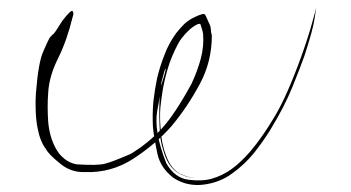

<svg xmlns="http://www.w3.org/2000/svg" viewBox="-20 -536 977 535"><path d="M153.3 -477.5Q178.7 -510.7 182.6 -504.9Q186.5 -499 182.6 -489.3Q167 -424.8 142.6 -375Q117.2 -325.2 114.3 -278.3Q111.3 -239.3 114.3 -196.3Q118.2 -153.3 135.7 -122.1Q144.5 -105.5 159.2 -93.8Q172.9 -82 193.4 -78.1Q253.9 -74.2 273.4 -80.1Q293 -85 344.7 -107.4Q395.5 -138.7 430.7 -177.7Q466.8 -216.8 513.7 -302.7Q529.3 -335.9 539.1 -371.1Q548.8 -407.2 545.9 -441.4Q544.9 -448.2 543 -454.1Q541 -460.9 539.1 -466.8Q538.1 -469.7 537.1 -469.7Q535.2 -469.7 531.2 -468.8Q518.6 -462.9 507.8 -453.1Q496.1 -442.4 486.3 -429.7Q476.6 -418 460 -379.9Q444.3 -342.8 434.6 -292Q429.7 -264.6 426.8 -235.4Q424.8 -206.1 427.7 -176.8Q429.7 -135.7 443.4 -100.6Q457 -65.4 480.5 -52.7Q503.9 -41 520.5 -41Q538.1 -41 537.1 -41Q538.1 -41 518.6 -41Q499 -41 475.6 -54.7Q453.1 -68.4 440.4 -100.6Q428.7 -132.8 425.8 -160.2Q419.9 -269.5 431.6 -306.6Q444.3 -344.7 440.4 -344.7Q440.4 -344.7 438.5 -338.9Q436.5 -333 429.7 -306.6Q428.7 -282.2 418 -226.6Q408.2 -169.9 443.4 -81.1Q466.8 -40 504.9 -35.2Q543 -30.3 570.3 -38.1Q600.6 -46.9 626 -65.4Q651.4 -84 676.8 -113.3Q710.9 -153.3 745.1 -210.9Q780.3 -269.5 820.3 -380.9Q839.8 -435.5 850.6 -475.6Q861.3 -513.7 861.3 -515.6Q861.3 -515.6 861.3 -515.6Q861.3 -515.6 856.4 -483.4Q851.6 -451.2 828.1 -379.9Q817.4 -349.6 794.9 -293.9Q772.5 -238.3 732.4 -172.9Q712.9 -141.6 687.5 -109.4Q661.1 -77.1 627 -52.7Q592.8 -27.3 546.9 -21.5Q538.1 -20.5 530.3 -20.5Q494.1 -20.5 463.9 -40Q427.7 -67.4 418.9 -106.4Q410.2 -146.5 406.2 -180.7Q404.3 -216.8 407.2 -252Q411.1 -286.1 418 -319.3Q425.8 -351.6 438.5 -383.8Q450.2 -415 470.7 -443.4Q481.4 -457 494.1 -469.7Q506.8 -481.4 524.4 -489.3Q529.3 -491.2 533.2 -493.2Q537.1 -494.1 542 -496.1Q544.9 -497.1 547.9 -497.1Q550.8 -497.1 553.7 -491.2Q555.7 -486.3 557.6 -482.4Q559.6 -477.5 561.5 -473.6Q566.4 -464.8 567.4 -456.1Q567.4 -446.3 570.3 -437.5Q570.3 -363.3 536.1 -300.8Q502 -237.3 458 -184.6Q413.1 -133.8 351.6 -93.8Q290 -53.7 216.8 -56.6Q177.7 -54.7 146.5 -81.1Q115.2 -106.4 108.4 -120.1Q91.8 -141.6 85 -177.7Q79.1 -204.1 79.1 -248Q79.1 -260.7 80.1 -276.4Q86.9 -363.3 100.6 -392.6Q113.3 -421.9 118.2 -430.7Q125 -438.5 129.9 -442.4Q134.8 -447.3 153.3 -477.5Q153.3 -477.5 149.4 -442.4Q145.5 -406.2 142.6 -382.8Q142.6 -382.8 153.3 -477.5Z"/></svg>

Font: Margalida Font
Style: Regular
Weight: 400
Designer: Mateu Riera. mateurierasureda@hotmail.com
Version: Version 1.0